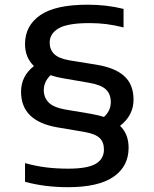

<svg xmlns="http://www.w3.org/2000/svg" viewBox="-20 -768 642 798"><path d="M514.5 -154Q514.5 -76.5 451.8 -33.2Q389 10 262.5 10Q165.5 10 84 -12.5V-90Q129.5 -77.5 172.5 -72.2Q215.5 -67 263 -67Q344 -67 378 -87.2Q412 -107.5 412 -146.5Q412 -178 393.5 -195Q375 -212 329 -220L219 -238.5Q143.5 -251.5 105.5 -288.2Q67.5 -325 67.5 -387Q67.5 -451.5 121 -493.5Q84 -529 84 -585Q84 -661 147 -704.8Q210 -748.5 344.5 -748.5Q423.5 -748.5 493.5 -731V-654Q456 -663.5 422.2 -667.8Q388.5 -672 352 -672Q261 -672 223.8 -650.2Q186.5 -628.5 186.5 -591Q186.5 -562 204.8 -543.8Q223 -525.5 267 -517.5L381.5 -499Q459.5 -486 497.2 -451Q535 -416 535 -354Q535 -288.5 479 -245Q514.5 -211 514.5 -154ZM360.5 -294.5Q390 -289 412 -282Q440.5 -307.5 440.5 -343.5Q440.5 -377 420.2 -396.2Q400 -415.5 350 -424L240 -443Q215.5 -447 190 -455.5Q162 -428 162 -393.5Q162 -363 181.8 -342.5Q201.5 -322 250 -313Z"/></svg>

Font: Encode Sans Expanded Medium
Style: Regular
Weight: 500
Width: 7
Designer: Multiple Designers
Foundry: Impallari Type
Version: Version 2.000